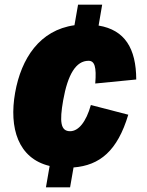

<svg xmlns="http://www.w3.org/2000/svg" viewBox="-20 -697 620 812"><path d="M276.4 -142.1C235.8 -142.1 231.4 -182.6 247.1 -272.5C266.6 -382.3 301.3 -439.9 354.5 -439.9C379.9 -439.9 388.7 -415 382.8 -343.8L556.2 -360.8C555.7 -492.7 507.8 -570.3 397 -588.9L412.1 -677.2H310.1L294.9 -590.3C148.4 -569.8 69.8 -450.7 43.9 -304.7C17.6 -155.8 56.6 -26.9 189.9 4.9L174.3 95.2H276.4L291 11.2C401.9 2.4 476.6 -58.6 522.5 -211.9L364.3 -252.9C344.2 -181.2 312 -142.1 276.4 -142.1Z"/></svg>

Font: Decalotype Black Italic
Style: Regular
Weight: 900
Italic angle: -10°
Designer: Alfredo Marco Pradil
Foundry: Alfredo Marco Pradil
Version: Version 1.0